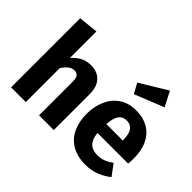

<svg xmlns="http://www.w3.org/2000/svg" viewBox="-164 -1138 1457 1457"><g transform="rotate(45 564.5 -409.0)"><path d="M520.3 0H362.3V-360.6Q362.3 -402.8 348.6 -417.2Q335 -431.5 311.9 -431.5Q285.7 -431.5 263.1 -413.8Q240.4 -396.1 220 -363.8L199 -448.1Q235.5 -497.7 277.2 -523Q319 -548.3 372.9 -548.3Q441.8 -548.3 481 -506.1Q520.3 -463.8 520.3 -388ZM220 0H62V-741.7L220 -758Z M857.4 -548.3Q933.3 -548.3 988.4 -516.2Q1043.4 -484.1 1072.9 -423.3Q1102.4 -362.5 1102.4 -275.9Q1102.4 -262.9 1101.6 -247Q1100.8 -231 1099.1 -218.9H754.6L753.4 -314.3H946.6Q946.6 -316.3 946.6 -318.1Q946.6 -319.9 946.6 -320.9Q946.6 -357.4 938.1 -384.8Q929.6 -412.2 911.1 -427.6Q892.6 -443 860.6 -443Q830.7 -443 809.9 -426.2Q789 -409.4 778.7 -370.2Q768.4 -331 768.4 -263.8Q768.4 -198.2 783.4 -162.1Q798.5 -126 826.2 -112.3Q853.8 -98.5 890.8 -98.5Q923.6 -98.5 953.7 -109.8Q983.8 -121.1 1017.8 -145.1L1082.8 -57.1Q1043.1 -25.5 991.9 -4.3Q940.7 17 876.3 17Q787.8 17 728.1 -18.3Q668.5 -53.6 638.8 -117.1Q609.1 -180.6 609.1 -263Q609.1 -342.5 637.5 -407.2Q665.8 -472 721.4 -510.2Q776.9 -548.3 857.4 -548.3ZM713.6 -702.6 931.9 -835.2 993.4 -716.5 757.2 -622.4Z"/></g></svg>

Font: Fira Sans Variable
Style: Regular
Weight: 400
Designer: Carrois Corporate & Edenspiekermann AG
Foundry: Carrois Corporate GbR & Edenspiekermann AG
Version: Version 4.202